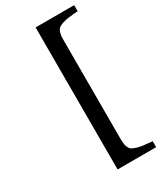

<svg xmlns="http://www.w3.org/2000/svg" viewBox="-220 -773 870 1036"><g transform="rotate(-30 215.0 -254.5)"><path d="M189.9 188V-696.8H430.2V-659.2Q395 -656.7 372.8 -653.8Q350.6 -650.9 333.5 -645.3Q316.4 -639.6 307.9 -633.5Q299.3 -627.4 293.9 -614.7Q288.6 -602.1 287.4 -589.1Q286.1 -576.2 286.1 -553.2V43.9Q286.1 66.9 287.4 79.8Q288.6 92.8 293.7 105.5Q298.8 118.2 307.4 124.3Q315.9 130.4 333.3 136.2Q350.6 142.1 372.6 145Q394.5 147.9 430.2 150.9V188Z"/></g></svg>

Font: Linear Smooth
Style: Bold
Weight: 700
Designer: Philipp H. Poll, Flanker
Foundry: Philipp H. Poll, reworked by Flanker
Version: Version 1.061 | FøM Fix